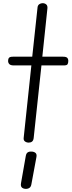

<svg xmlns="http://www.w3.org/2000/svg" viewBox="-20 -898 455 1209"><path d="M160.5 0Q147.5 0 137.5 -7.2Q127.5 -14.5 129 -29L177.5 -486H68Q47 -486 39 -494Q31 -502 31 -514.5Q31 -527 36.8 -534Q42.5 -541 62.5 -541H183L216.5 -852Q218 -865 227.5 -871.5Q237 -878 248 -878Q262 -878 271.2 -870Q280.5 -862 278.5 -844.5L246.5 -541H376Q396.5 -541 403.2 -534Q410 -527 410 -514.5Q410 -500.5 405.2 -493.2Q400.5 -486 381.5 -486H241L192 -28.5Q190 -13 181.8 -6.5Q173.5 0 160.5 0ZM138 291Q123.5 289.5 116.2 281Q109 272.5 112.5 254L142.5 83.5Q145.5 66.5 155.8 60.8Q166 55 181.5 56.5Q196.5 58 204.5 65.8Q212.5 73.5 209.5 90.5L177.5 263Q174.5 280 163.5 286.2Q152.5 292.5 138 291Z"/></svg>

Font: Edu SA Hand
Style: Regular
Weight: 400
Designer: Tina and Corey Anderson, Eben Sorkin, Mirko Velimirovic
Foundry: Google for Education
Version: Version 2.000